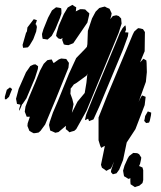

<svg xmlns="http://www.w3.org/2000/svg" viewBox="-23 -550 665 791"><path d="M337 -457 279 -372 259 -364 248 -365 240 -367 237 -375 233 -386 235 -393 226 -389 217 -392 208 -402 210 -413 219 -444 240 -492 256 -519 275 -530 284 -524 291 -520 290 -508 289 -503 307 -512H318L328 -511L336 -503L345 -495L344 -487ZM466 -415 333 -93 291 -18 283 -11 272 -8 263 -5 257 -11 248 -18V-24L249 -33V-32L218 -6L205 -3L192 -9L184 -12L182 -21L179 -35L182 -48L195 -86L216 -135L261 -246L291 -311L327 -348L335 -357L337 -368L339 -423L356 -474L371 -502L386 -517L400 -521L409 -523L416 -519L428 -514L431 -508L437 -495L435 -484L431 -471L435 -476L442 -484L456 -487L466 -484L476 -474L477 -463L478 -453ZM224 -476 205 -430 190 -402 173 -387 161 -389 153 -390 151 -399 150 -410 156 -430 175 -477 191 -507 208 -520 221 -518 229 -516 230 -508V-494ZM114 -388 99 -363 92 -355 84 -354 72 -353 70 -365 84 -414 88 -421 90 -437 116 -471 129 -467 126 -457 123 -450 126 -449 129 -439 126 -420ZM484 -346 387 -113 362 -58 344 -51 340 -61 332 -57 327 -55 328 -60 332 -78 359 -145 456 -378 471 -415 482 -434 493 -446 495 -440 496 -427 492 -417 506 -416 504 -401ZM573 -117 535 -18 499 37 484 109 468 149 457 164 442 168 434 159 435 151 447 115 439 134 434 144 422 150 415 154 409 149 397 141 393 129 409 51 401 55 398 57V58V57L394 59L390 51L383 28V-66L419 -157L488 -322L524 -408L530 -420L540 -429L546 -434L554 -433L566 -430L574 -418L573 -339L554 -293L568 -308L580 -301L581 -290L582 -253L578 -213L548 -130L554 -143L562 -157L570 -154L577 -151L576 -142ZM259 -271 209 -147 163 -37 144 -11 136 -4 125 -2 116 -1 108 -5 98 -11 94 -21 90 -31 91 -42 100 -69H96H87L84 -77L79 -90L82 -111L96 -148L123 -212L142 -259L157 -287L172 -302L182 -304L190 -305L195 -295L198 -290L219 -305L229 -309L239 -308L250 -307L256 -298L261 -291ZM121 -228 86 -145 71 -123 68 -120 61 -103 56 -93V-101L61 -118L60 -119L47 -122L45 -133L43 -143L54 -184L84 -252L102 -278L115 -284L123 -285L134 -277L133 -266ZM280 -121 273 -85 296 -131 326 -167 333 -209 337 -247 334 -239 293 -209 281 -202 273 -191 268 -185V-177L267 -164L275 -142ZM18 -190 27 -183 24 -176 14 -151 3 -141H-3V-152L5 -180ZM579 -43 571 -52 573 -60 575 -72 582 -84 586 -91 592 -89 600 -86 599 -75 594 -52 591 -45ZM554 125 550 134 564 140 567 151V192L564 204L551 215L538 219L533 221L524 215L515 209L514 198V186L515 184L512 185L506 187L495 180L488 176L486 165L484 153L490 132L503 103L509 93L518 86L526 80L542 81L550 85L559 99L558 107Z"/></svg>

Font: Rubik Marker Hatch
Style: Regular
Weight: 400
Designer: Hubert and Fischer, NaN
Foundry: Hubert & Fischer, NaN
Version: Version 2.200